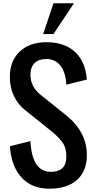

<svg xmlns="http://www.w3.org/2000/svg" viewBox="-20 -1141 578 1170"><path d="M110.4 -60.5Q47.9 -129.9 40.5 -250L165.5 -281.2Q174.8 -93.8 290.5 -93.8Q384.3 -93.8 384.3 -187.5Q384.3 -243.7 357.4 -277.8Q330.6 -312 290.5 -343.8L134.3 -468.8Q90.8 -502.9 65.4 -554.7Q40 -606.4 40 -672.9Q40 -769.5 100.1 -826.7Q160.2 -883.8 262.7 -883.8Q365.2 -883.8 428.7 -832Q491.2 -780.3 505.9 -684.6Q507.3 -674.3 509.3 -656.2L384.3 -625Q379.9 -701.7 347.7 -741.7Q315.4 -781.2 264.6 -781.2Q213.9 -781.2 189.9 -755.9Q165.5 -730.5 165.5 -686Q165.5 -612.3 228 -562.5L384.3 -437.5Q509.3 -336.4 509.3 -195.8Q509.8 -99.6 450.2 -45.4Q390.6 8.8 281.2 8.8Q171.9 8.8 110.4 -60.5ZM243.2 -933.6 305.7 -1121.1H430.7L305.7 -933.6Z"/></svg>

Font: Oswald-Regular
Style: Regular
Weight: 400
Designer: vernon adams
Foundry: vernon adams
Version: Version 2.002; ttfautohint (v0.92.18-e454-dirty) -l 8 -r 50 